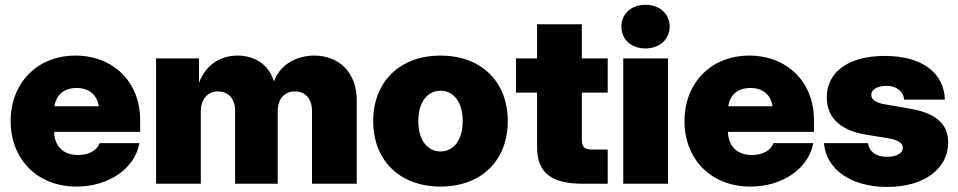

<svg xmlns="http://www.w3.org/2000/svg" viewBox="-20 -756 3941 790"><path d="M294.4 11.7C427.7 11.7 534.7 -62.5 553.7 -167H390.1C378.9 -136.7 345.7 -118.2 301.3 -118.2C240.2 -118.2 204.6 -153.8 202.6 -213.4H556.6V-262.7C556.6 -418 446.8 -527.3 290 -527.3C134.3 -527.3 23.9 -415.5 23.9 -257.8C23.9 -100.1 134.3 11.7 294.4 11.7ZM204.1 -318.8C210.9 -366.2 243.7 -394 294.9 -394C346.2 -394 379.4 -366.2 386.2 -318.8Z M622.1 0H806.2V-297.9C806.2 -348.6 835 -379.9 877 -379.9C919.9 -379.9 947.3 -349.1 947.3 -300.8V0H1122.6V-299.3C1122.6 -348.1 1149.9 -379.9 1192.9 -379.9C1235.4 -379.9 1263.7 -350.1 1263.7 -300.3V0H1447.8V-344.2C1447.8 -456.5 1376 -527.3 1273.4 -527.3C1200.2 -527.3 1133.3 -491.2 1106.9 -421.4C1085.9 -491.7 1025.9 -527.3 957.5 -527.3C889.6 -527.3 827.6 -492.2 798.8 -415.5V-515.6H622.1Z M1792.5 11.7C1958 11.7 2069.3 -93.3 2069.3 -257.8C2069.3 -421.9 1958 -527.3 1792.5 -527.3C1627.4 -527.3 1515.6 -421.9 1515.6 -257.8C1515.6 -93.3 1627.4 11.7 1792.5 11.7ZM1792.5 -132.8C1741.2 -132.8 1701.2 -176.3 1701.2 -257.8C1701.2 -339.4 1741.2 -382.8 1792.5 -382.8C1843.8 -382.8 1883.8 -339.4 1883.8 -257.8C1883.8 -176.3 1844.2 -132.8 1792.5 -132.8Z M2189.9 -656.2V-515.6H2103V-375H2189.9V-150.4C2189.9 -45.9 2247.6 0 2377.9 0H2480.5V-140.6H2420.4C2383.8 -140.6 2374 -150.4 2374 -182.1V-375H2480.5V-515.6H2374V-656.2Z M2544.4 0H2728.5V-515.6H2544.4ZM2635.7 -556.6C2693.8 -556.6 2735.4 -594.2 2735.4 -647C2735.4 -699.2 2693.8 -736.3 2635.7 -736.3C2577.6 -736.3 2536.6 -699.2 2536.6 -647C2536.6 -594.2 2577.6 -556.6 2635.7 -556.6Z M3066.9 11.7C3200.2 11.7 3307.1 -62.5 3326.2 -167H3162.6C3151.4 -136.7 3118.2 -118.2 3073.7 -118.2C3012.7 -118.2 2977.1 -153.8 2975.1 -213.4H3329.1V-262.7C3329.1 -418 3219.2 -527.3 3062.5 -527.3C2906.7 -527.3 2796.4 -415.5 2796.4 -257.8C2796.4 -100.1 2906.7 11.7 3066.9 11.7ZM2976.6 -318.8C2983.4 -366.2 3016.1 -394 3067.4 -394C3118.7 -394 3151.9 -366.2 3158.7 -318.8Z M3631.3 13.2C3781.2 13.2 3881.3 -61 3881.3 -169.4C3881.3 -246.1 3831.1 -290.5 3723.6 -309.1L3616.2 -327.6C3583.5 -334 3564.9 -346.7 3564.9 -365.2C3564.9 -386.7 3587.9 -402.8 3628.4 -402.8C3668.5 -402.8 3698.7 -378.4 3699.7 -346.2H3867.7C3864.7 -457 3772 -525.9 3621.1 -525.9C3471.2 -525.9 3381.8 -460 3381.8 -355.5C3381.8 -272.9 3437 -220.2 3539.6 -202.6L3634.8 -187C3674.8 -180.2 3694.8 -167.5 3694.8 -148.9C3694.8 -126 3670.4 -110.8 3628.4 -110.8C3583.5 -110.8 3556.2 -133.3 3551.3 -167H3370.1C3379.9 -57.6 3482.4 13.2 3631.3 13.2Z"/></svg>

Font: Raveo Display Display ExtraBold
Style: Regular
Weight: 800
Designer: Jakub Foglar, Rasmus Andersson (Inter)
Foundry: Jakubfoglar.com
Version: Version 1.100;Glyphs 3.2.3 (3260)